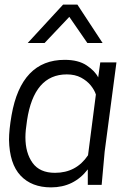

<svg xmlns="http://www.w3.org/2000/svg" viewBox="-20 -800 564 831"><path d="M484 -530H414ZM201 11Q117 11 69 -40Q21 -91 19 -195Q19 -237 30 -301Q72 -541 260 -541Q319 -541 355 -517Q391 -493 405 -465L414 -530H484L433 -144L420 0H360V-67Q300 11 201 11ZM218 -52Q310 -52 361 -128L395 -391Q389 -410 373 -430Q357 -450 331 -464Q305 -478 269 -478Q127 -478 97 -279Q90 -234 90 -206Q90 -138 121 -95Q152 -52 218 -52ZM424 -614H358L280 -727L173 -614H100L253 -780H315Z"/></svg>

Font: Tanohe Sans
Style: Italic
Weight: 400
Designer: Village Type and Design LLC & Cristiano Sobral
Foundry: Cooper Hewitt Smithsonian Design Museum
Version: Version 1.00;September 29, 2021;FontCreator 13.0.0.2655 64-b